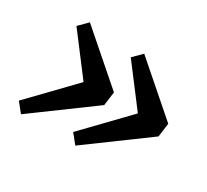

<svg xmlns="http://www.w3.org/2000/svg" viewBox="-88 -545 692 643"><g transform="rotate(30 257.5 -224.0)"><path d="M276 -199 50 -33 21 -69 189 -243 186 -220 63 -382 96 -415 283 -252ZM486 -199 260 -33 231 -69 399 -243 396 -220 273 -382 306 -415 493 -252Z"/></g></svg>

Font: Yrsa Medium
Style: Italic
Weight: 500
Italic angle: -7.10001°
Designer: Anna Giedrys (Yrsa+Rasa design), David Brezina (Yrsa art-direction, Rasa art-direction, design)
Foundry: Rosetta Type Foundry
Version: Version 2.004